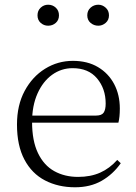

<svg xmlns="http://www.w3.org/2000/svg" viewBox="-20 -780 576 814"><path d="M298 14Q227 14 171 -15Q115 -44 83.5 -103.5Q52 -163 52 -252Q52 -334 84.5 -394.5Q117 -455 171 -488.5Q225 -522 289 -522Q351 -522 395.5 -495.5Q440 -469 464 -423.5Q488 -378 488 -320Q488 -283 482 -260H82V-290H387Q411 -290 419.5 -302.5Q428 -315 428 -341Q428 -404 391.5 -447.5Q355 -491 288 -491Q240 -491 201 -463Q162 -435 139 -383.5Q116 -332 116 -263Q116 -183 141 -131Q166 -79 210 -54.5Q254 -30 311 -30Q364 -30 404.5 -48Q445 -66 477 -102L492 -88Q459 -41 411 -13.5Q363 14 298 14ZM184 -671Q166 -671 152.5 -683Q139 -695 139 -715Q139 -735 152.5 -747.5Q166 -760 184 -760Q203 -760 216.5 -747.5Q230 -735 230 -715Q230 -695 216.5 -683Q203 -671 184 -671ZM397 -671Q378 -671 364 -683Q350 -695 350 -715Q350 -735 364 -747.5Q378 -760 397 -760Q414 -760 428 -747.5Q442 -735 442 -715Q442 -695 428 -683Q414 -671 397 -671Z"/></svg>

Font: Noto Serif TC ExtraLight ExtraLight
Style: Regular
Weight: 250
Version: Version 2.003-H1;hotconv 1.1.1;makeotfexe 2.6.0